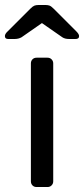

<svg xmlns="http://www.w3.org/2000/svg" viewBox="-49 -752 338 772"><path d="M-29.3 -606.9Q-29.3 -615.7 -18.1 -626L72.8 -716.8Q82.5 -726.6 89.1 -729.2Q95.7 -731.9 106 -731.9H133.8Q143.6 -731.9 150.1 -729.5Q156.7 -727.1 167 -716.8L257.8 -626Q269 -614.7 269 -606.9Q269 -594.7 253.9 -595.2H229Q211.9 -595.2 201.7 -602.1L119.6 -659.2L37.6 -602.1Q25.4 -595.2 9.8 -595.2H-15.1Q-29.3 -594.7 -29.3 -606.9ZM75.2 -22.9V-497.1Q75.2 -506.8 81.5 -513.4Q87.9 -520 98.1 -520H142.1Q151.9 -520 158.4 -513.4Q165 -506.8 165 -497.1V-22.9Q165 -13.2 158.4 -6.6Q151.9 0 142.1 0H98.1Q87.9 0 81.5 -6.6Q75.2 -13.2 75.2 -22.9Z"/></svg>

Font: Rubik AZ
Style: Regular
Weight: 400
Designer: Hubert and Fischer
Foundry: Hubert & Fischer
Version: Version 2.000